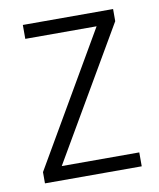

<svg xmlns="http://www.w3.org/2000/svg" viewBox="-66 -586 529 639"><g transform="rotate(-10 198.0 -266.0)"><path d="M362 0V-47H100L359 -491V-532H54V-485H295L35 -38V0Z"/></g></svg>

Font: Noto Sans SemiCondensed Light
Style: Regular
Weight: 300
Width: 4
Designer: Monotype Design Team
Foundry: Monotype Imaging Inc.
Version: Version 2.013